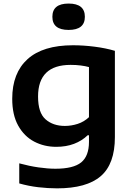

<svg xmlns="http://www.w3.org/2000/svg" viewBox="-20 -802 726 1052"><path d="M293 230Q243 230 189.8 223.8Q136.5 217.5 85.5 203V93Q140.5 108 191.2 115.2Q242 122.5 283.5 122.5Q382 122.5 424.8 87.8Q467.5 53 467.5 -24.5V-61H460.5Q429 -30.5 385.8 -14Q342.5 2.5 288.5 2.5Q222 2.5 167.2 -26.2Q112.5 -55 79.8 -113.5Q47 -172 47 -261Q47 -402 131 -478Q215 -554 380 -554Q437.5 -554 498.2 -546.2Q559 -538.5 609.5 -523.5V-51Q609.5 96.5 532 163.2Q454.5 230 293 230ZM335.5 -112Q370.5 -112 405.5 -123.2Q440.5 -134.5 467.5 -160V-434.5Q447.5 -440 422.2 -443.2Q397 -446.5 367 -446.5Q188.5 -446.5 188.5 -273Q188.5 -184 229.8 -148Q271 -112 335.5 -112ZM356 -638Q267 -638 267 -710Q267 -782.5 356 -782.5Q445 -782.5 445 -710Q445 -638 356 -638Z"/></svg>

Font: Encode Sans Expanded Expanded SemiBold
Style: Regular
Weight: 600
Width: 7
Designer: Multiple Designers
Foundry: Impallari Type
Version: Version 3.000; ttfautohint (v1.8.3) -l 8 -r 50 -G 200 -x 14 